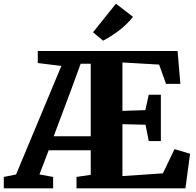

<svg xmlns="http://www.w3.org/2000/svg" viewBox="-68 -1019 1058 1039"><path d="M-47.5 0V-61.5L19 -75L264 -662L136.5 -678V-743H893L908 -565H830.5L793 -669.5L594.5 -681V-419L718.5 -423L737 -506.5H802.5V-255.5H737L719.5 -344L594.5 -347V-66L813.5 -81L876.5 -212L960.5 -187L935.5 0H346V-61.5L423 -73V-206H195.5L145.5 -75L219.5 -61.5V0ZM222.5 -281.5H423V-674H368.5L318 -536ZM489.5 -799 435.5 -844.5 559.5 -999 651.5 -928Q636 -907.5 616.2 -888.5Q596.5 -869.5 574.8 -853Q553 -836.5 531.5 -823Q510 -809.5 490 -799Z"/></svg>

Font: Merriweather 28pt Black
Style: Regular
Weight: 900
Version: Version 2.100